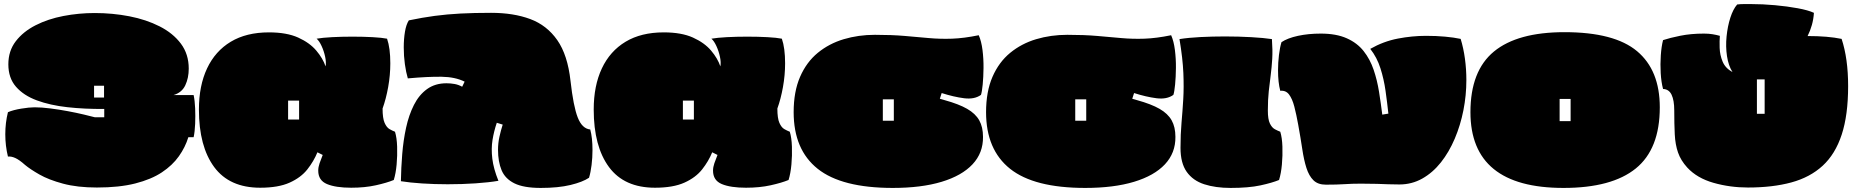

<svg xmlns="http://www.w3.org/2000/svg" viewBox="-20 -888 9107 943"><path d="M456 33Q360 33 289.5 14Q219 -5 173.5 -31Q128 -57 103 -78Q75 -103 55 -112Q35 -121 19 -119Q6 -172 6 -228.5Q6 -285 19 -337Q45 -348 84.5 -354.5Q124 -361 150 -361Q184 -361 227 -355.5Q270 -350 313 -342Q356 -334 391.5 -325.5Q427 -317 446 -312H492V-353Q396 -352 311 -361.5Q226 -371 161 -395Q96 -419 58.5 -462Q21 -505 21 -572Q21 -638 57.5 -685.5Q94 -733 155 -764Q216 -795 291.5 -809.5Q367 -824 445 -824Q533 -824 615.5 -808Q698 -792 764 -758.5Q830 -725 868.5 -673.5Q907 -622 907 -551Q907 -505 890 -469Q873 -433 832 -421H931Q937 -393 938.5 -355.5Q940 -318 938.5 -280Q937 -242 931 -214H905Q890 -165 858.5 -120.5Q827 -76 775 -41.5Q723 -7 644.5 13Q566 33 456 33ZM442 -409H491V-467H442Z M1258 34Q1107 34 1032 -67.5Q957 -169 957 -350Q957 -467 997 -552Q1037 -637 1113.5 -683Q1190 -729 1301 -729Q1388 -729 1444.5 -703.5Q1501 -678 1533.5 -639.5Q1566 -601 1579 -562Q1583 -581 1577 -609Q1571 -637 1559.5 -662Q1548 -687 1535 -698Q1564 -703 1611 -705.5Q1658 -708 1711 -708Q1764 -708 1810 -705.5Q1856 -703 1881 -698Q1897 -652 1897 -577Q1897 -519 1886.5 -460.5Q1876 -402 1859 -355Q1859 -307 1869 -284.5Q1879 -262 1893 -254Q1907 -246 1920 -241Q1929 -212 1930.5 -168Q1932 -124 1928 -80Q1924 -36 1914 -4Q1880 10 1826 22Q1772 34 1705 34Q1629 34 1586 16Q1543 -2 1543 -50Q1543 -67 1549.5 -86Q1556 -105 1565 -127L1539 -140Q1521 -96 1489.5 -56Q1458 -16 1402.5 9Q1347 34 1258 34ZM1395 -301H1449V-394H1395Z M2636 35Q2552 35 2506.5 12.5Q2461 -10 2443.5 -52Q2426 -94 2426 -152Q2426 -185 2433 -216.5Q2440 -248 2449 -276L2420 -285Q2406 -244 2399 -201Q2392 -158 2398 -108.5Q2404 -59 2428 0Q2382 8 2316 12.5Q2250 17 2179 17Q2114 17 2053 13Q1992 9 1949 2Q1950 -63 1955.5 -131Q1961 -199 1974.5 -261Q1988 -323 2013 -372.5Q2038 -422 2077.5 -450.5Q2117 -479 2173 -479Q2193 -479 2212.5 -475.5Q2232 -472 2250 -462L2262 -487Q2216 -510 2149 -511Q2082 -512 1983 -503Q1974 -533 1968.5 -573Q1963 -613 1963 -655Q1963 -697 1969 -732.5Q1975 -768 1988 -788Q2055 -802 2115 -810Q2175 -818 2241.5 -821.5Q2308 -825 2392 -825Q2502 -825 2584 -794.5Q2666 -764 2717 -691Q2768 -618 2782 -491Q2796 -366 2817.5 -311Q2839 -256 2879 -252Q2890 -211 2890 -151Q2890 -114 2885.5 -77.5Q2881 -41 2873 -15Q2842 6 2782 20.5Q2722 35 2636 35Z M3197 34Q3046 34 2971 -67.5Q2896 -169 2896 -350Q2896 -467 2936 -552Q2976 -637 3052.5 -683Q3129 -729 3240 -729Q3327 -729 3383.5 -703.5Q3440 -678 3472.5 -639.5Q3505 -601 3518 -562Q3522 -581 3516 -609Q3510 -637 3498.5 -662Q3487 -687 3474 -698Q3503 -703 3550 -705.5Q3597 -708 3650 -708Q3703 -708 3749 -705.5Q3795 -703 3820 -698Q3836 -652 3836 -577Q3836 -519 3825.5 -460.5Q3815 -402 3798 -355Q3798 -307 3808 -284.5Q3818 -262 3832 -254Q3846 -246 3859 -241Q3868 -212 3869.5 -168Q3871 -124 3867 -80Q3863 -36 3853 -4Q3819 10 3765 22Q3711 34 3644 34Q3568 34 3525 16Q3482 -2 3482 -50Q3482 -67 3488.5 -86Q3495 -105 3504 -127L3478 -140Q3460 -96 3428.5 -56Q3397 -16 3341.5 9Q3286 34 3197 34ZM3334 -301H3388V-394H3334Z M4365 35Q4114 35 3996 -59Q3878 -153 3878 -337Q3878 -438 3909.5 -510.5Q3941 -583 3996.5 -628.5Q4052 -674 4124 -695.5Q4196 -717 4277 -717Q4360 -717 4423.5 -711.5Q4487 -706 4542.5 -701Q4598 -696 4656 -698Q4714 -700 4787 -715Q4800 -686 4805.5 -642.5Q4811 -599 4810.5 -554Q4810 -509 4806.5 -473Q4803 -437 4798 -422Q4766 -399 4715 -405.5Q4664 -412 4605 -431L4596 -403Q4604 -401 4610 -399Q4616 -397 4620 -396Q4689 -377 4730 -353.5Q4771 -330 4789.5 -297Q4808 -264 4808 -216Q4809 -137 4756.5 -81Q4704 -25 4604.5 5Q4505 35 4365 35ZM4316 -295H4370V-400H4316Z M5310 35Q5059 35 4941 -59Q4823 -153 4823 -337Q4823 -438 4854.5 -510.5Q4886 -583 4941.5 -628.5Q4997 -674 5069 -695.5Q5141 -717 5222 -717Q5305 -717 5368.5 -711.5Q5432 -706 5487.5 -701Q5543 -696 5601 -698Q5659 -700 5732 -715Q5745 -686 5750.5 -642.5Q5756 -599 5755.5 -554Q5755 -509 5751.5 -473Q5748 -437 5743 -422Q5711 -399 5660 -405.5Q5609 -412 5550 -431L5541 -403Q5549 -401 5555 -399Q5561 -397 5565 -396Q5634 -377 5675 -353.5Q5716 -330 5734.5 -297Q5753 -264 5753 -216Q5754 -137 5701.5 -81Q5649 -25 5549.5 5Q5450 35 5310 35ZM5261 -295H5315V-400H5261Z M6024 35Q5950 35 5894.5 17Q5839 -1 5808.5 -44Q5778 -87 5778 -162Q5778 -229 5783 -285.5Q5788 -342 5791.5 -400.5Q5795 -459 5792 -529.5Q5789 -600 5773 -696Q5817 -703 5876 -706Q5935 -709 5996 -709Q6063 -709 6125 -705.5Q6187 -702 6227 -696Q6231 -641 6228.5 -599Q6226 -557 6221 -519Q6216 -481 6211.5 -440Q6207 -399 6207 -345Q6207 -302 6217 -281.5Q6227 -261 6241 -253.5Q6255 -246 6268 -241Q6277 -212 6278.5 -168Q6280 -124 6276 -80Q6272 -36 6262 -4Q6228 10 6170.5 22.5Q6113 35 6024 35Z M6492 19Q6453 19 6431 -2.5Q6409 -24 6396.5 -63Q6384 -102 6376 -156Q6368 -210 6356 -276Q6347 -326 6337 -364.5Q6327 -403 6311 -424Q6295 -445 6268 -442Q6257 -483 6257 -543Q6257 -580 6261.5 -617.5Q6266 -655 6274 -681Q6304 -701 6355 -712Q6406 -723 6467 -723Q6543 -723 6594.5 -700Q6646 -677 6677.5 -637Q6709 -597 6726.5 -545.5Q6744 -494 6753 -437.5Q6762 -381 6769 -325L6799 -330Q6793 -385 6785 -442Q6777 -499 6760 -552.5Q6743 -606 6710 -648Q6775 -685 6845.5 -698.5Q6916 -712 6984 -712Q7034 -712 7077.5 -708Q7121 -704 7154 -697Q7168 -651 7175 -599.5Q7182 -548 7182 -495Q7182 -420 7167.5 -346.5Q7153 -273 7125 -207Q7097 -141 7057 -90.5Q7017 -40 6965.5 -11Q6914 18 6853 18Q6823 18 6798 17Q6773 16 6742.5 15Q6712 14 6664 14Q6621 14 6584 16.5Q6547 19 6492 19Z M7659 35Q7202 35 7202 -337Q7202 -540 7317.5 -635Q7433 -730 7664 -730Q7909 -730 8020.5 -636.5Q8132 -543 8132 -361Q8132 -156 8014 -60.5Q7896 35 7659 35ZM7640 -293H7694V-402H7640Z M8565 33Q8477 33 8396 10Q8315 -13 8267 -65Q8235 -100 8221.5 -139Q8208 -178 8205.5 -228.5Q8203 -279 8203 -346Q8203 -395 8190 -422.5Q8177 -450 8148 -451Q8139 -485 8136.5 -529Q8134 -573 8137 -616.5Q8140 -660 8148 -691Q8181 -702 8233 -712.5Q8285 -723 8349 -723Q8372 -723 8390.5 -720Q8409 -717 8427 -712Q8425 -688 8426 -653Q8427 -618 8440.5 -585.5Q8454 -553 8489 -534Q8469 -566 8462 -612.5Q8455 -659 8460 -709Q8465 -759 8478.5 -801Q8492 -843 8512 -866Q8528 -868 8545 -868Q8562 -868 8580 -868Q8637 -868 8697.5 -862.5Q8758 -857 8809.5 -847.5Q8861 -838 8889 -825Q8887 -794 8879 -765.5Q8871 -737 8858 -711Q8957 -711 9025 -697Q9057 -600 9057 -465Q9057 -323 9025.5 -227Q8994 -131 8932 -74Q8870 -17 8778 8Q8686 33 8565 33ZM8609 -329H8647V-498H8609Z"/></svg>

Font: Oi
Style: Regular
Weight: 400
Designer: Kostas Bartsokas, Mohamad Dakak
Foundry: Foundry5
Version: Version 4.000